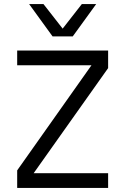

<svg xmlns="http://www.w3.org/2000/svg" viewBox="-20 -930 620 950"><path d="M65 -87 470 -660 505 -607H65V-680H515V-593L109 -20L75 -73H515V0H65ZM124 -910H195L320 -750H240ZM260 -750 385 -910H456L340 -750Z"/></svg>

Font: TASA Orbiter VF Text
Style: Regular
Weight: 400
Designer: Weizhong Zhang
Foundry: 本地遙控
Version: Version 1.001;Glyphs 3.2 (3192)